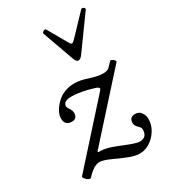

<svg xmlns="http://www.w3.org/2000/svg" viewBox="-181 -792 796 904"><g transform="rotate(-30 217.5 -340.0)"><path d="M308 25Q283 25 249 11.5Q215 -2 183 -17Q142 -36 122 -36Q91 -36 52 7Q47 13 37.5 8Q28 3 21 -6Q14 -15 18 -19L294 -326Q298 -330 298 -335Q298 -342 278 -348Q247 -358 217 -363.5Q187 -369 161 -369Q117 -369 117 -341Q117 -336 126 -322Q135 -310 135 -296Q135 -265 106 -265Q68 -265 68 -304Q68 -338 106 -377Q145 -416 206 -416Q237 -416 280 -401Q322 -388 346 -388Q372 -388 382 -400L403 -422Q407 -426 414 -422.5Q421 -419 426 -413Q431 -407 427 -403L139 -83L140 -79Q160 -79 174.5 -76.5Q189 -74 207 -68Q225 -62 254 -50Q317 -24 335 -24Q376 -24 376 -67Q376 -78 362 -90Q349 -103 349 -117Q349 -148 382 -148Q402 -148 413 -131.5Q424 -115 424 -97Q424 -65 407 -37Q390 -9 363.5 8Q337 25 308 25ZM276 -499Q266 -499 258 -519L197 -689Q194 -697 204 -702.5Q214 -708 218 -700L277 -597Q284 -584 290 -584Q295 -584 306 -595L408 -702Q413 -707 421.5 -701.5Q430 -696 425 -689L300 -516Q288 -499 276 -499Z"/></g></svg>

Font: Junicode
Style: Italic
Weight: 400
Italic angle: -11°
Designer: Peter S. Baker
Version: Version 2.100; ttfautohint (v1.8.4)